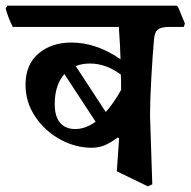

<svg xmlns="http://www.w3.org/2000/svg" viewBox="-43 -603 672 677"><path d="M605 -508H553Q526 -508 514 -499Q502 -490 500 -464Q495 -408 490.5 -327.5Q486 -247 486 -195L494 47L478 54L369 1L377 -116L372 -118Q343 -97 323 -89.5Q303 -82 280 -82Q223 -82 169 -111.5Q115 -141 81 -192Q47 -243 47 -304Q47 -375 92.5 -414Q138 -453 209 -453Q297 -453 382 -394Q381 -439 376 -508H2Q-15 -542 -23 -573L-17 -583H581L586 -576L609 -520ZM384 -286V-297Q384 -325 383 -340Q331 -379 274 -379Q246 -379 224 -370L330 -208Q357 -238 384 -286ZM294 -174 184 -342Q150 -303 150 -236Q150 -192 169 -170Q188 -148 222 -148Q259 -148 294 -174Z"/></svg>

Font: Sahitya
Style: Bold
Weight: 700
Designer: Juan Pablo del Peral
Foundry: Juan Pablo del Peral (http://www.huertatipografica.com)
Version: Version 1.001;PS 001.000;hotconv 1.0.70;makeotf.lib2.5.58329